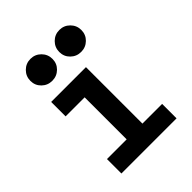

<svg xmlns="http://www.w3.org/2000/svg" viewBox="-217 -909 1034 1034"><g transform="rotate(-45 300.0 -391.5)"><path d="M102 0H522V-110H372V-540H107V-430H252V-110H102ZM108 -699Q108 -664 132.5 -640Q157 -616 192 -616Q227 -616 251.5 -640Q276 -664 276 -699Q276 -734 251.5 -758.5Q227 -783 192 -783Q157 -783 132.5 -758.5Q108 -734 108 -699ZM328 -699Q328 -664 352.5 -640Q377 -616 412 -616Q447 -616 471.5 -640Q496 -664 496 -699Q496 -734 471.5 -758.5Q447 -783 412 -783Q377 -783 352.5 -758.5Q328 -734 328 -699Z"/></g></svg>

Font: CommitMonoV142 ExtLt
Style: Regular
Weight: 200
Monospace: yes
Designer: Eigil Nikolajsen
Foundry: Eigil Nikolajsen
Version: Version 1.142